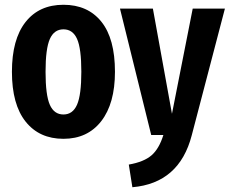

<svg xmlns="http://www.w3.org/2000/svg" viewBox="-20 -566 963 805"><path d="M462 -265Q462 -132 404.5 -58Q347 16 246 16Q145 16 87.5 -56Q30 -128 30 -265Q30 -401 87 -473.5Q144 -546 246 -546Q348 -546 405 -475Q462 -404 462 -265ZM171 -265Q171 -167 189 -126.5Q207 -86 246 -86Q285 -86 303 -127Q321 -168 321 -265Q321 -363 303 -403Q285 -443 246 -443Q207 -443 189 -402.5Q171 -362 171 -265ZM784 1Q732 202 535 219L520 124Q583 113 615 85.5Q647 58 665 0H614L483 -530H621L701 -89L788 -530H923Z"/></svg>

Font: Fira Sans Compressed SemiBold
Style: Regular
Weight: 600
Width: 1
Designer: bBox Type GmbH & Carrois Corporate GbR & Edenspiekermann AG
Foundry: bBox Type GmbH & Carrois Corporate GbR & Edenspiekermann AG
Version: Version 4.301